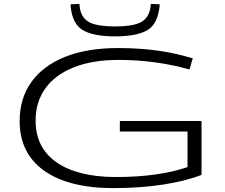

<svg xmlns="http://www.w3.org/2000/svg" viewBox="-20 -957 1159 987"><path d="M81 -335Q81 -451 141 -535Q201 -619 314 -664.5Q427 -710 587 -710Q696 -710 789.5 -697Q883 -684 971 -657L954 -600Q864 -625 773.5 -637Q683 -649 590 -649Q455 -649 359.5 -611Q264 -573 213.5 -503Q163 -433 163 -337Q163 -197 271.5 -122Q380 -47 577 -47Q794 -47 944 -98V-281H596V-335H1016V-58Q931 -25 814 -7.5Q697 10 564 10Q333 10 207 -79.5Q81 -169 81 -335ZM571 -770Q471 -770 416 -796.5Q361 -823 347 -898Q343 -916 343 -935L388 -937Q389 -923 391 -912Q402 -859 444.5 -840Q487 -821 571 -821Q656 -821 698.5 -840Q741 -859 752 -911Q753 -917 754 -923.5Q755 -930 755 -937L801 -935Q801 -925 799.5 -915.5Q798 -906 796 -898Q782 -822 726.5 -796Q671 -770 571 -770Z"/></svg>

Font: Georama ExtraExtended Light
Style: Regular
Weight: 300
Width: 8
Designer: Jean-Baptiste Levee
Foundry: Production Type
Version: Version 1.000